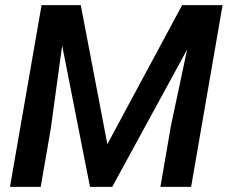

<svg xmlns="http://www.w3.org/2000/svg" viewBox="-20 -731 894 751"><path d="M295.9 -710.9 399.9 -167 692.4 -710.9H850.6L727.5 0H607.4L648.9 -240.7L711.9 -537.1L418.9 0H332L223.1 -553.2L178.7 -228L139.2 0H19L142.6 -710.9Z"/></svg>

Font: RobotoDraft Medium
Style: Italic
Weight: 500
Italic angle: -12°
Version: Version 2.001152; 2014